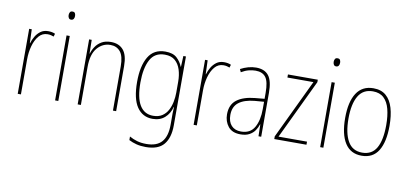

<svg xmlns="http://www.w3.org/2000/svg" viewBox="-83 -1008 3263 1533"><g transform="rotate(10 1548.0 -241.0)"><path d="M231 -535Q246 -535 260.5 -532.5Q275 -530 288 -524L281 -500Q271 -504 258.5 -507Q246 -510 231 -510Q188 -510 160 -476.5Q132 -443 118 -391.5Q104 -340 104 -284V0H78V-527H99L103 -415H105Q113 -443 129 -470.5Q145 -498 170 -516.5Q195 -535 231 -535Z M395 -723Q411 -723 416 -713Q421 -703 421 -691Q421 -676 414.5 -666.5Q408 -657 394 -657Q381 -657 375 -667Q369 -677 369 -690Q369 -702 374.5 -712.5Q380 -723 395 -723ZM407 -527V0H381V-527Z M740 -537Q805 -537 840.5 -496Q876 -455 876 -365V0H850V-358Q850 -441 820.5 -477Q791 -513 740 -513Q677 -513 633.5 -462Q590 -411 590 -308V0H564V-527H585L587 -416H589Q597 -445 615.5 -473Q634 -501 664.5 -519Q695 -537 740 -537Z M1181 -537Q1243 -537 1275 -507.5Q1307 -478 1322 -439H1324L1328 -527H1349V32Q1349 132 1304 186.5Q1259 241 1158 241Q1116 241 1082.5 232.5Q1049 224 1020 209V180Q1050 197 1083 206.5Q1116 216 1158 216Q1243 216 1283 170Q1323 124 1323 32V-14Q1323 -39 1323 -61Q1323 -83 1325 -113H1323Q1309 -58 1270.5 -24Q1232 10 1172 10Q1091 10 1045.5 -56.5Q1000 -123 1000 -260Q1000 -389 1044 -463Q1088 -537 1181 -537ZM1181 -512Q1099 -512 1063 -443.5Q1027 -375 1027 -260Q1027 -136 1064 -75.5Q1101 -15 1172 -15Q1216 -15 1245 -34Q1274 -53 1291 -84.5Q1308 -116 1315.5 -154Q1323 -192 1323 -229V-317Q1323 -371 1309 -415Q1295 -459 1264.5 -485.5Q1234 -512 1181 -512Z M1657 -535Q1672 -535 1686.5 -532.5Q1701 -530 1714 -524L1707 -500Q1697 -504 1684.5 -507Q1672 -510 1657 -510Q1614 -510 1586 -476.5Q1558 -443 1544 -391.5Q1530 -340 1530 -284V0H1504V-527H1525L1529 -415H1531Q1539 -443 1555 -470.5Q1571 -498 1596 -516.5Q1621 -535 1657 -535Z M1917 -537Q1986 -537 2019 -495Q2052 -453 2052 -355V0H2030L2028 -96H2026Q2018 -70 2001.5 -45.5Q1985 -21 1956.5 -5.5Q1928 10 1885 10Q1817 10 1784.5 -31Q1752 -72 1752 -129Q1752 -208 1804 -247.5Q1856 -287 1951 -296L2026 -303V-351Q2026 -441 2000 -476.5Q1974 -512 1917 -512Q1892 -512 1863 -505Q1834 -498 1802 -479L1791 -503Q1821 -519 1853 -528Q1885 -537 1917 -537ZM1951 -273Q1867 -265 1823 -230.5Q1779 -196 1779 -129Q1779 -74 1807 -43.5Q1835 -13 1885 -13Q1960 -13 1993 -70.5Q2026 -128 2026 -220V-279Z M2419 0H2158V-22L2387 -502H2176V-527H2418V-507L2188 -25H2419Z M2544 -723Q2560 -723 2565 -713Q2570 -703 2570 -691Q2570 -676 2563.5 -666.5Q2557 -657 2543 -657Q2530 -657 2524 -667Q2518 -677 2518 -690Q2518 -702 2523.5 -712.5Q2529 -723 2544 -723ZM2556 -527V0H2530V-527Z M3046 -264Q3046 -132 3002 -61Q2958 10 2867 10Q2777 10 2731.5 -61.5Q2686 -133 2686 -265Q2686 -396 2732 -466.5Q2778 -537 2868 -537Q2932 -537 2971 -503Q3010 -469 3028 -407.5Q3046 -346 3046 -264ZM2713 -265Q2713 -147 2750.5 -81Q2788 -15 2867 -15Q2946 -15 2982.5 -79Q3019 -143 3019 -265Q3019 -339 3004.5 -394.5Q2990 -450 2957 -481Q2924 -512 2868 -512Q2789 -512 2751 -447.5Q2713 -383 2713 -265Z"/></g></svg>

Font: Noto Sans Bengali Condensed Thin
Style: Regular
Weight: 100
Width: 3
Designer: Joana Ranito - Universal Thirst; Jelle Bosma - Monotype Design Team
Foundry: Universal Thirst ehf.
Version: Version 3.000; ttfautohint (v1.8.4.7-5d5b)